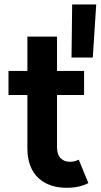

<svg xmlns="http://www.w3.org/2000/svg" viewBox="-20 -846 457 873"><path d="M104.5 -168.9V-414.1H18.6V-523.4H104.5V-679.7H239.3V-523.4H362.3V-414.1H239.3V-176.8Q239.3 -143.1 255.6 -126.7Q272 -110.4 297.9 -110.4Q319.8 -110.4 337.9 -120.1L381.8 -13.7Q341.8 7.8 284.2 7.8Q226.1 7.8 185.5 -14.4Q145 -36.6 124.8 -76.7Q104.5 -116.7 104.5 -168.9ZM308.1 -825.7H417.5L401.9 -584.5H305.2Z"/></svg>

Font: Reddit Sans Fudge
Style: Bold
Weight: 700
Designer: Stephen Hutchings
Foundry: Reddit
Version: Version 1.013